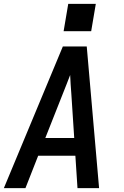

<svg xmlns="http://www.w3.org/2000/svg" viewBox="-23 -976 643 996"><path d="M-3 0 303 -735H427L491 0H379L368 -168H175L109 0ZM212 -260H362L347 -490Q345 -514 343.5 -538Q342 -562 341 -587Q331 -562 322 -538Q313 -514 303 -490ZM307 -814 331 -956H474L450 -814Z"/></svg>

Font: Iosevka SS04 Semibold Extended
Style: Italic
Weight: 600
Width: 7
Italic angle: -9°
Monospace: yes
Designer: Belleve Invis
Foundry: Belleve Invis
Version: Version 19.0.0; ttfautohint (v1.8.4)